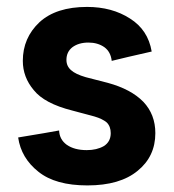

<svg xmlns="http://www.w3.org/2000/svg" viewBox="-20 -531 509 563"><path d="M153.3 -148.4Q123 -142.6 33.2 -127.9Q42 -67.4 92.8 -27.3Q142.6 12.7 236.3 12.7Q332 12.7 383.8 -30.3Q435.5 -72.3 435.5 -140.6Q435.5 -195.3 400.4 -232.4Q364.3 -269.5 295.9 -288.1Q274.4 -293.9 231.4 -304.7Q201.2 -313.5 188.5 -325.2Q174.8 -336.9 174.8 -355.5Q174.8 -378.9 192.4 -392.6Q210.9 -406.2 239.3 -406.2Q266.6 -406.2 286.1 -392.6Q304.7 -378.9 307.6 -352.5Q346.7 -362.3 424.8 -379.9Q414.1 -443.4 361.3 -476.6Q308.6 -510.7 235.4 -510.7Q144.5 -510.7 95.7 -465.8Q46.9 -419.9 46.9 -352.5Q46.9 -304.7 79.1 -266.6Q110.4 -227.5 191.4 -207Q212.9 -201.2 256.8 -189.5Q280.3 -182.6 293 -171.9Q304.7 -160.2 304.7 -140.6Q304.7 -115.2 284.2 -102.5Q263.7 -90.8 234.4 -90.8Q198.2 -90.8 175.8 -106.4Q154.3 -122.1 153.3 -148.4Z"/></svg>

Font: BM-Biotif
Style: Bold
Weight: 400
Designer: Deni Anggara
Version: Version 1.000;PS 001.000;hotconv 1.0.88;makeotf.lib2.5.64776